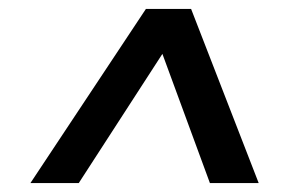

<svg xmlns="http://www.w3.org/2000/svg" viewBox="-20 -720 633 429"><path d="M306 -700H407L558 -311H449L328 -640H369L156 -311H48Z"/></svg>

Font: Pathway Extreme 28pt
Style: Bold Italic
Weight: 700
Italic angle: -8°
Designer: Eduardo Rodriguez Tunni
Foundry: Eduardo Rodriguez Tunni
Version: Version 1.001;gftools[0.9.26]